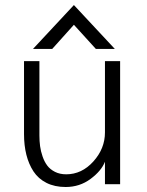

<svg xmlns="http://www.w3.org/2000/svg" viewBox="-20 -730 582 761"><path d="M110.8 -536.1 272.9 -710 435.1 -536.1H359.9L272.9 -631.8L187 -536.1ZM240.2 11.2Q196.8 11.2 164.3 -5.1Q131.8 -21.5 112.8 -50.5Q93.8 -79.6 84.5 -116.7Q75.2 -153.8 75.2 -198.2V-487.8H136.2V-192.9Q136.2 -170.9 138.9 -150.6Q141.6 -130.4 148.9 -109.4Q156.2 -88.4 167.5 -73.5Q178.7 -58.6 198 -48.8Q217.3 -39.1 242.2 -39.1Q304.2 -39.1 350.1 -90.1Q396 -141.1 396 -205.1V-487.8H456.1V0H396V-88.9Q381.8 -52.7 338.9 -20.8Q295.9 11.2 240.2 11.2Z"/></svg>

Font: HK Grotesk Light
Style: Regular
Weight: 300
Designer: Alfredo Marco Pradil and Stefan Peev
Foundry: Hanken Design Co.
Version: Version 1.045;PS 001.045;hotconv 1.0.88;makeotf.lib2.5.64775